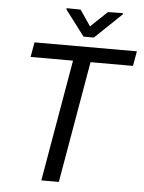

<svg xmlns="http://www.w3.org/2000/svg" viewBox="-60 -949 749 997"><g transform="rotate(5 314.5 -451.0)"><path d="M319.3 -901.4 246.1 -902.3V-895.5L346.7 -762.7H400.4L540 -896L539.6 -902.3L461.9 -900.9L375.5 -818.8ZM629.4 -710.9H95.7L82 -633.8H303.2L193.4 0H284.7L394.5 -633.8H615.7Z"/></g></svg>

Font: Roboto
Style: Italic
Weight: 400
Italic angle: -12°
Designer: Google
Version: Version 2.137; 2017